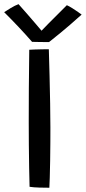

<svg xmlns="http://www.w3.org/2000/svg" viewBox="-50 -897 412 922"><path d="M187 4.5Q169.5 4.5 140 3.8Q110.5 3 92 0Q91 -36 90 -90.2Q89 -144.5 88.5 -203.2Q88 -262 88 -311.5Q88 -382.5 88.5 -470.8Q89 -559 90.5 -658Q97.5 -658.5 115 -659.2Q132.5 -660 152 -660.2Q171.5 -660.5 184.5 -660.5Q186.5 -599 188 -532.2Q189.5 -465.5 190.8 -401.5Q192 -337.5 192 -285Q192 -255.5 191.8 -212.2Q191.5 -169 190.8 -124.2Q190 -79.5 189 -44.2Q188 -9 187 4.5ZM271 -872Q282.5 -867 297.5 -857.5Q312.5 -848 325 -839.2Q337.5 -830.5 342 -827Q279.5 -771 240.8 -739.5Q202 -708 185.5 -695Q172.5 -695 146.2 -695.2Q120 -695.5 104 -696Q43.5 -765.5 -30 -838.5Q-18 -846.5 1.8 -858.5Q21.5 -870.5 39 -877Q58.5 -855.5 81.2 -829.2Q104 -803 122.8 -781Q141.5 -759 149.5 -749.5Q161.5 -762.5 183 -784Q204.5 -805.5 228.2 -829.2Q252 -853 271 -872Z"/></svg>

Font: Grandstander
Style: Regular
Weight: 400
Designer: Tyler Finck
Foundry: Etcetera Type Co
Version: Version 1.200; ttfautohint (v1.8.3)